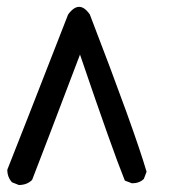

<svg xmlns="http://www.w3.org/2000/svg" viewBox="-20 -362 540 552"><path d="M359.4 165 338.9 157.2Q303.7 70.3 210 -205.1Q102.5 78.1 72.3 155.3Q57.6 169.9 34.2 169.9L14.6 162.1Q1 147.5 1 126Q34.2 43 175.8 -320.3Q208 -364.3 238.3 -320.3Q367.2 14.6 401.4 131.8L393.6 152.3Q380.9 165 359.4 165Z"/></svg>

Font: JasonHandwriting4
Style: Regular
Weight: 400
Version: Version 1.01.21